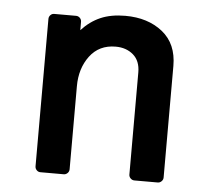

<svg xmlns="http://www.w3.org/2000/svg" viewBox="-44 -586 706 633"><g transform="rotate(5 309.0 -269.0)"><path d="M94.2 -18.1V-505.9Q94.2 -513.2 99.4 -518.6Q104.5 -523.9 111.8 -523.9H184.1Q191.4 -523.9 196.8 -518.6Q202.1 -513.2 202.1 -505.9V-478Q230 -508.3 264.4 -523.2Q298.8 -538.1 346.2 -538.1Q420.9 -538.1 469.5 -499.3Q518.1 -460.4 518.1 -387.2V-18.1Q518.1 -10.7 512.7 -5.4Q507.3 0 500 0H422.9Q415.5 0 410.2 -5.4Q404.8 -10.7 404.8 -18.1V-356Q404.8 -394 381.6 -414.1Q358.4 -434.1 323.2 -434.1Q268.6 -434.1 237.8 -393.1Q207 -352.1 207 -293V-18.1Q207 -10.7 201.7 -5.4Q196.3 0 189 0H111.8Q104.5 0 99.4 -5.4Q94.2 -10.7 94.2 -18.1Z"/></g></svg>

Font: Fragment Mono
Style: Bold
Weight: 700
Designer: Wei Huang based on Nimbus Sans by URW Studio, based on Helvetica by Max Miedinger.
Foundry: Wei Huang
Version: Version 1.011